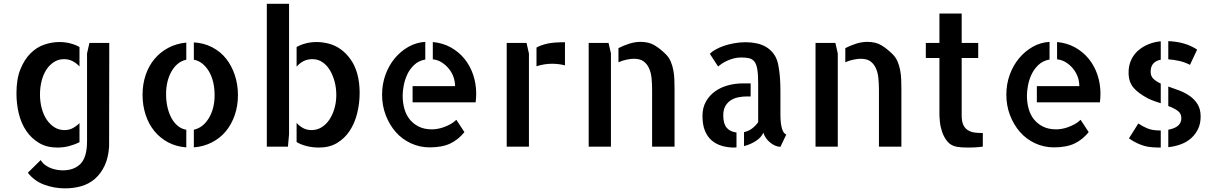

<svg xmlns="http://www.w3.org/2000/svg" viewBox="-20 -779 6468 1020"><path d="M284.2 4.9Q229.5 4.9 188.5 -19Q147.5 -43 120.1 -83Q92.8 -123 80.1 -174.8Q67.4 -226.6 67.4 -283.2Q67.4 -359.4 88.4 -411.1Q109.4 -462.9 142.1 -495.6Q174.8 -528.3 215.3 -542Q255.9 -555.7 294.9 -555.7Q325.2 -555.7 352.5 -548.8Q379.9 -542 402.3 -529.3V-425.8Q386.7 -443.4 365.7 -454.1Q344.7 -464.8 320.3 -464.8Q291 -464.8 267.1 -449.7Q243.2 -434.6 226.6 -409.2Q210 -383.8 201.2 -349.6Q192.4 -315.4 192.4 -277.3Q192.4 -238.3 201.7 -203.6Q210.9 -168.9 228 -143.6Q245.1 -118.2 269 -103Q293 -87.9 322.3 -87.9Q346.7 -87.9 366.2 -98.1Q385.7 -108.4 402.3 -125V-23.4Q378.9 -11.7 348.6 -3.4Q318.4 4.9 284.2 4.9ZM560.5 -550.8 559.6 0Q555.7 59.6 535.6 101.6Q515.6 143.6 484.4 170.9Q453.1 198.2 412.1 210Q371.1 221.7 324.2 221.7Q269.5 221.7 216.3 202.6Q163.1 183.6 127.9 138.7L196.3 71.3Q206.1 87.9 221.2 98.6Q236.3 109.4 252.4 115.2Q268.6 121.1 284.7 123.5Q300.8 126 313.5 126Q374 126 408.2 90.8Q442.4 55.7 442.4 -29.3V-495.1L455.1 -550.8Z M1009.8 -553.7Q1063.5 -550.8 1107.4 -527.8Q1151.4 -504.9 1181.2 -467.3Q1210.9 -429.7 1227.5 -379.9Q1244.1 -330.1 1244.1 -273.4Q1244.1 -216.8 1227.1 -167.5Q1210 -118.2 1179.7 -81.5Q1149.4 -44.9 1105.5 -22.5Q1061.5 0 1009.8 3.9V-89.8Q1058.6 -100.6 1089.4 -151.4Q1120.1 -202.1 1120.1 -273.4Q1120.1 -309.6 1112.8 -341.3Q1105.5 -373 1090.8 -398.4Q1076.2 -423.8 1055.7 -440.4Q1035.2 -457 1009.8 -461.9ZM737.3 -275.4Q737.3 -332 753.9 -380.9Q770.5 -429.7 801.3 -466.3Q832 -502.9 875 -525.4Q918 -547.9 969.7 -552.7V-461.9Q920.9 -451.2 891.6 -400.4Q862.3 -349.6 862.3 -278.3Q862.3 -242.2 869.6 -210Q877 -177.7 890.6 -152.3Q904.3 -127 924.3 -110.4Q944.3 -93.8 969.7 -89.8V3.9Q916 0 873 -22.9Q830.1 -45.9 799.8 -83Q769.5 -120.1 753.4 -169.9Q737.3 -219.7 737.3 -275.4Z M1397.5 -758.8H1515.6V-65.4Q1514.6 -51.8 1512.7 -34.2Q1510.7 -16.6 1509.8 0H1397.5ZM1878.9 -383.8Q1890.6 -338.9 1890.6 -285.2Q1890.6 -229.5 1877.4 -176.8Q1864.3 -124 1837.4 -83.5Q1810.5 -43 1770 -19Q1729.5 4.9 1674.8 4.9Q1640.6 4.9 1609.4 -2.9Q1578.1 -10.7 1555.7 -24.4V-126Q1570.3 -109.4 1590.3 -98.6Q1610.4 -87.9 1634.8 -87.9Q1664.1 -87.9 1688 -102.5Q1711.9 -117.2 1729 -142.1Q1746.1 -167 1756.3 -201.2Q1766.6 -235.4 1766.6 -274.4Q1766.6 -312.5 1757.3 -346.7Q1748 -380.9 1731.9 -407.2Q1715.8 -433.6 1692.4 -449.2Q1668.9 -464.8 1639.6 -464.8Q1614.3 -464.8 1593.3 -454.6Q1572.3 -444.3 1555.7 -424.8V-529.3Q1578.1 -542 1605.5 -548.8Q1632.8 -555.7 1662.1 -555.7Q1694.3 -555.7 1727.5 -546.9Q1760.7 -538.1 1789.6 -517.6Q1818.4 -497.1 1842.3 -463.9Q1866.2 -430.7 1878.9 -383.8Z M2279.3 -555.7Q2332 -550.8 2374.5 -527.3Q2417 -503.9 2447.3 -466.8Q2477.5 -429.7 2493.7 -381.8Q2509.8 -334 2509.8 -282.2Q2509.8 -258.8 2506.8 -235.4H2171.9V-321.3H2397.5Q2397.5 -346.7 2389.2 -370.1Q2380.9 -393.6 2364.7 -413.6Q2348.6 -433.6 2327.1 -447.3Q2305.7 -460.9 2279.3 -463.9ZM2275.4 -91.8Q2286.1 -91.8 2302.2 -94.2Q2318.4 -96.7 2336.4 -103Q2354.5 -109.4 2372.6 -119.1Q2390.6 -128.9 2404.3 -142.6L2447.3 -77.1Q2415 -37.1 2372.1 -16.6Q2329.1 3.9 2262.7 3.9Q2209 3.9 2162.1 -18.1Q2115.2 -40 2082 -78.1Q2048.8 -116.2 2029.3 -167Q2009.8 -217.8 2009.8 -276.4Q2009.8 -332 2027.8 -381.8Q2045.9 -431.6 2077.1 -469.2Q2108.4 -506.8 2149.9 -530.3Q2191.4 -553.7 2239.3 -556.6V-462.9Q2203.1 -456.1 2179.7 -433.6Q2156.2 -411.1 2143.1 -382.3Q2129.9 -353.5 2124.5 -323.2Q2119.1 -293 2119.1 -271.5Q2119.1 -233.4 2128.4 -200.7Q2137.7 -168 2157.2 -144Q2176.8 -120.1 2205.6 -106Q2234.4 -91.8 2275.4 -91.8Z M2777.3 -550.8 2790 -494.1V-195.3V-193.4V0H2671.9V-550.8ZM2830.1 -526.4Q2854.5 -540 2888.7 -547.4Q2922.9 -554.7 2981.4 -554.7V-431.6Q2954.1 -439.5 2915 -440.4Q2893.6 -440.4 2871.6 -437Q2849.6 -433.6 2830.1 -426.8Z M3212.9 -550.8 3225.6 -495.1V0H3107.4V-550.8ZM3517.6 -490.2Q3534.2 -473.6 3543.5 -451.7Q3552.7 -429.7 3557.1 -405.8Q3561.5 -381.8 3562.5 -357.4Q3563.5 -333 3563.5 -309.6V-19.5V0H3444.3V-299.8Q3444.3 -333 3441.4 -363.3Q3438.5 -393.6 3427.7 -417Q3417 -440.4 3398.4 -453.6Q3379.9 -466.8 3346.7 -466.8Q3333 -466.8 3310.1 -462.4Q3287.1 -458 3265.6 -448.2V-523.4Q3292 -537.1 3322.8 -546.9Q3353.5 -556.6 3382.8 -556.6Q3426.8 -556.6 3457 -538.6Q3487.3 -520.5 3517.6 -490.2Z M3822.3 -166Q3822.3 -122.1 3840.3 -100.6Q3858.4 -79.1 3892.6 -75.2V3.9Q3888.7 4.9 3879.9 4.9Q3846.7 4.9 3815.9 -3.9Q3785.2 -12.7 3761.7 -32.2Q3738.3 -51.8 3725.1 -84Q3711.9 -116.2 3711.9 -163.1Q3711.9 -208 3731 -240.7Q3750 -273.4 3779.8 -294.4Q3809.6 -315.4 3847.7 -325.7Q3885.7 -335.9 3924.8 -335.9H3967.8V-266.6H3946.3Q3926.8 -266.6 3905.3 -262.7Q3883.8 -258.8 3865.2 -248Q3846.7 -237.3 3834.5 -217.3Q3822.3 -197.3 3822.3 -166ZM4126 -163.1Q4126 -155.3 4127 -140.1Q4127.9 -125 4130.9 -109.4Q4133.8 -93.8 4140.1 -81.1Q4146.5 -68.4 4157.2 -64.5L4126 1Q4113.3 1 4099.1 -4.9Q4085 -10.7 4071.8 -21.5Q4058.6 -32.2 4049.3 -45.4Q4040 -58.6 4035.2 -74.2Q4025.4 -49.8 3996.6 -30.8Q3967.8 -11.7 3932.6 -2.9V-77.1Q3956.1 -82 3975.1 -96.2Q3994.1 -110.4 4007.8 -129.9V-335.9Q4007.8 -383.8 4002.9 -412.1Q3998 -440.4 3986.3 -453.6Q3974.6 -466.8 3957.5 -470.2Q3940.4 -473.6 3917 -473.6Q3895.5 -473.6 3876.5 -468.3Q3857.4 -462.9 3841.3 -455.6Q3825.2 -448.2 3813 -439.5Q3800.8 -430.7 3794.9 -425.8L3751 -493.2Q3760.7 -503.9 3780.3 -515.1Q3799.8 -526.4 3825.2 -535.2Q3850.6 -543.9 3880.4 -549.3Q3910.2 -554.7 3942.4 -554.7Q3971.7 -554.7 3999.5 -548.8Q4027.3 -543 4050.3 -529.3Q4073.2 -515.6 4090.3 -492.7Q4107.4 -469.7 4114.3 -435.5Q4121.1 -401.4 4123.5 -366.7Q4126 -332 4126 -297.9V-170.9Z M4418 -550.8 4430.7 -495.1V0H4312.5V-550.8ZM4722.7 -490.2Q4739.3 -473.6 4748.5 -451.7Q4757.8 -429.7 4762.2 -405.8Q4766.6 -381.8 4767.6 -357.4Q4768.6 -333 4768.6 -309.6V-19.5V0H4649.4V-299.8Q4649.4 -333 4646.5 -363.3Q4643.6 -393.6 4632.8 -417Q4622.1 -440.4 4603.5 -453.6Q4585 -466.8 4551.8 -466.8Q4538.1 -466.8 4515.1 -462.4Q4492.2 -458 4470.7 -448.2V-523.4Q4497.1 -537.1 4527.8 -546.9Q4558.6 -556.6 4587.9 -556.6Q4631.8 -556.6 4662.1 -538.6Q4692.4 -520.5 4722.7 -490.2Z M5088.9 -167Q5088.9 -133.8 5097.7 -115.2Q5106.4 -96.7 5122.6 -86.9Q5138.7 -77.1 5158.7 -74.7Q5178.7 -72.3 5201.2 -72.3V0Q5188.5 2 5175.8 2.9Q5165 3.9 5149.9 4.4Q5134.8 4.9 5120.1 4.9Q5105.5 4.9 5090.3 3.9Q5075.2 2.9 5064.5 1Q5031.2 -4.9 5012.7 -27.8Q4994.1 -50.8 4984.9 -78.6Q4975.6 -106.4 4973.1 -132.8Q4970.7 -159.2 4970.7 -173.8V-470.7H4898.4V-550.8H4970.7V-707H5088.9V-550.8H5176.8V-470.7H5088.9Z M5595.7 -555.7Q5648.4 -550.8 5690.9 -527.3Q5733.4 -503.9 5763.7 -466.8Q5793.9 -429.7 5810.1 -381.8Q5826.2 -334 5826.2 -282.2Q5826.2 -258.8 5823.2 -235.4H5488.3V-321.3H5713.9Q5713.9 -346.7 5705.6 -370.1Q5697.3 -393.6 5681.2 -413.6Q5665 -433.6 5643.6 -447.3Q5622.1 -460.9 5595.7 -463.9ZM5591.8 -91.8Q5602.5 -91.8 5618.7 -94.2Q5634.8 -96.7 5652.8 -103Q5670.9 -109.4 5689 -119.1Q5707 -128.9 5720.7 -142.6L5763.7 -77.1Q5731.4 -37.1 5688.5 -16.6Q5645.5 3.9 5579.1 3.9Q5525.4 3.9 5478.5 -18.1Q5431.6 -40 5398.4 -78.1Q5365.2 -116.2 5345.7 -167Q5326.2 -217.8 5326.2 -276.4Q5326.2 -332 5344.2 -381.8Q5362.3 -431.6 5393.6 -469.2Q5424.8 -506.8 5466.3 -530.3Q5507.8 -553.7 5555.7 -556.6V-462.9Q5519.5 -456.1 5496.1 -433.6Q5472.7 -411.1 5459.5 -382.3Q5446.3 -353.5 5440.9 -323.2Q5435.5 -293 5435.5 -271.5Q5435.5 -233.4 5444.8 -200.7Q5454.1 -168 5473.6 -144Q5493.2 -120.1 5522 -106Q5550.8 -91.8 5591.8 -91.8Z M5975.6 -393.6Q5975.6 -430.7 5989.3 -460.4Q6002.9 -490.2 6027.3 -511.2Q6051.8 -532.2 6082.5 -544.4Q6113.3 -556.6 6146.5 -559.6V-461.9Q6121.1 -457 6106.9 -441.4Q6092.8 -425.8 6092.8 -397.5Q6092.8 -374 6107.9 -359.9Q6123 -345.7 6146.5 -335V-230.5Q6129.9 -235.4 6112.8 -241.7Q6095.7 -248 6079.1 -255.9Q6027.3 -283.2 6001.5 -313.5Q5975.6 -343.8 5975.6 -393.6ZM6301.8 -434.6Q6275.4 -448.2 6245.6 -455.1Q6215.8 -461.9 6186.5 -463.9V-560.5Q6230.5 -558.6 6267.6 -548.3Q6304.7 -538.1 6339.8 -515.6ZM6027.3 -123Q6046.9 -109.4 6073.7 -97.7Q6100.6 -85.9 6141.6 -85.9H6146.5V4.9Q6122.1 4.9 6101.6 3.4Q6081.1 2 6061 -3.4Q6041 -8.8 6020.5 -18.6Q6000 -28.3 5977.5 -43.9ZM6186.5 -319.3Q6215.8 -309.6 6246.1 -297.9Q6276.4 -286.1 6301.3 -268.6Q6326.2 -251 6342.3 -225.1Q6358.4 -199.2 6358.4 -160.2Q6358.4 -122.1 6344.7 -93.8Q6331.1 -65.4 6308.1 -44.9Q6285.2 -24.4 6253.9 -12.7Q6222.7 -1 6186.5 2.9V-89.8Q6219.7 -95.7 6237.8 -110.8Q6255.9 -126 6255.9 -151.4Q6255.9 -176.8 6235.8 -190.9Q6215.8 -205.1 6186.5 -215.8Z"/></svg>

Font: Allerta
Style: Stencil
Weight: 400
Designer: Matt McInerney
Foundry: Matt McInerney
Version: Version 1.0